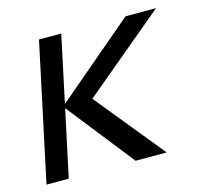

<svg xmlns="http://www.w3.org/2000/svg" viewBox="-83 -623 766 716"><g transform="rotate(-15 300.0 -265.0)"><path d="M356 0 147 -265 459 -530H577L260 -265L476 0ZM12 0 125 -530H211L98 0Z"/></g></svg>

Font: Geist Mono
Style: Italic
Weight: 400
Italic angle: -12°
Monospace: yes
Designer: Basement.studio, Andrés Briganti, Mateo Zaragoza
Foundry: Basement.studio, Vercel, Andrés Briganti, Guido Ferreyra, Mateo Zaragoza
Version: Version 1.500